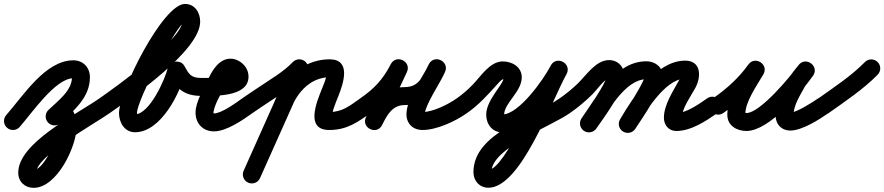

<svg xmlns="http://www.w3.org/2000/svg" viewBox="-45 -607 4435 963"><path d="M-9.8 33.7C8.9 50.2 37.3 48.4 53.7 29.8C114.6 -39.2 233.1 -214.5 322.8 -214.5C324.9 -214.5 316 -223.3 316 -219.5C316 -151.3 243.1 -99.3 197.7 -55.3C179.8 -38 179.4 -9.6 196.7 8.3C214 26.2 242.4 26.6 260.3 9.3C326.7 -54.9 406 -118 406 -219.5C406 -268.4 372.4 -304.5 322.8 -304.5C182.2 -304.5 71 -125.8 -13.7 -29.8C-30.2 -11.1 -28.4 17.3 -9.8 33.7ZM260.3 9.3C261.5 8.1 270.9 1.9 267.6 2.9C265.8 3.4 260.4 3.6 262.2 3.6C260.6 3.4 259.1 3.3 257.5 3.1C252.2 2.1 247.3 -0.5 243.9 -4.8C241.7 -7.5 246.3 1.8 247.1 5.1C248.7 12.1 249.6 19.4 249.6 26.6C249.6 73.7 177.9 245.2 123.7 245.2C123.4 245.2 123.5 245.3 123.8 245.4C128.5 246.7 132.5 250.6 134.8 254.8C135.3 255.7 136.5 259.3 136.5 259.1C136.5 175.1 419.8 20.1 505.8 -40.1C526.2 -54.4 531.1 -82.5 516.9 -102.8C502.6 -123.2 474.5 -128.1 454.2 -113.9C333.3 -29.2 46.5 109.7 46.5 259.1C46.5 304.1 79.3 335.2 123.7 335.2C241.1 335.2 339.6 127.1 339.6 26.6C339.6 -20.9 320.4 -86.4 262.2 -86.4C237 -86.4 215.2 -72.3 197.7 -55.3C179.8 -38 179.4 -9.6 196.7 8.3C214 26.2 242.4 26.6 260.3 9.3Z M443.1 -51.3C457.3 -30.9 485.3 -25.9 505.7 -40.1C620.5 -120 959 -354.3 959 -498.6C959 -543.6 932.3 -587.3 882.9 -587.3C770.5 -587.3 551.9 -144.6 551.9 -39.6C551.9 7.4 579.7 56.3 632.2 56.3C762 56.3 859.7 -140.9 883.8 -244.8C888.1 -263.4 862.7 -268.6 838.5 -265.1C814.4 -261.6 791.5 -249.3 800.9 -232.7C841 -162.3 877.3 -126 966 -126C990.9 -126 1011 -146.1 1011 -171C1011 -195.9 990.9 -216 966 -216C910.1 -216 902.5 -236.2 879.1 -277.3C869.7 -293.8 851.1 -300.1 833.8 -297.6C816.5 -295.1 800.5 -283.8 796.2 -265.2C783.4 -210.1 704.9 -33.7 632.2 -33.7C629.7 -33.7 632.7 -33.9 635.5 -33.3C637.5 -32.8 639.4 -31.9 641.1 -30.8C647.8 -26.3 641.9 -32 641.9 -39.6C641.9 -107.7 849.6 -497.3 882.9 -497.3C884.3 -497.3 882.2 -497.2 880 -497.6C878.2 -498 876.4 -498.6 874.8 -499.4C865 -504.6 869 -509.5 869 -498.6C869 -410 533.9 -169.3 454.3 -113.9C433.9 -99.7 428.9 -71.7 443.1 -51.3Z M957 -126C1027.1 -126 1201.5 -118.1 1201.5 -222.5C1201.5 -257.8 1180.5 -286.7 1150 -302.8C1138.1 -309.1 1124.9 -312.6 1111.4 -312.6C1056.1 -312.6 1021.7 -258.4 1001.1 -213.9C979 -165.9 947.5 -116.1 937.8 -64.3C937.8 -64.3 937.7 -64 937.7 -63.7C937.6 -63.5 937.6 -63.2 937.6 -63.2C936.4 -56.2 935.8 -49.4 935.8 -42.3C935.8 12.3 972.3 51.9 1028.3 51.9C1091.1 51.9 1173 -5.2 1222.2 -40.4C1242.4 -54.9 1247.1 -83 1232.6 -103.2C1218.1 -123.4 1190 -128.1 1169.8 -113.6C1139.7 -92 1066.3 -38.1 1028.3 -38.1C1026.1 -38.1 1025.8 -40.6 1025.8 -42.3C1025.8 -44.6 1026.1 -46.6 1026.4 -48.8C1026.4 -48.8 1026.4 -48.5 1026.3 -48.3C1026.3 -48 1026.2 -47.7 1026.2 -47.7C1034.3 -90.9 1064.1 -135.6 1082.9 -176.1C1087.9 -187.2 1109.6 -222.6 1111.4 -222.6C1111.7 -222.6 1110.1 -222.6 1108.6 -223C1108.6 -223 1107.9 -223.3 1108 -223.2C1108.8 -222.8 1112.5 -219.6 1112 -220.7C1111.7 -221.3 1111.5 -223.2 1111.5 -222.5C1111.7 -223.8 1111.8 -225 1112 -226.2C1112.8 -229.2 1113.4 -230.1 1115.1 -232.4C1116.2 -233.9 1113.6 -231.4 1110.3 -230C1106.1 -228.2 1102 -226.9 1097.5 -225.7C1084.3 -222.2 1070.6 -220.5 1057 -219.1C1044.6 -217.9 1032.2 -217.3 1019.8 -216.8C998.9 -216 977.9 -216 957 -216C932.1 -216 912 -195.9 912 -171C912 -146.1 932.1 -126 957 -126Z M1221.7 -40.1C1276.9 -78.4 1333.6 -114.3 1389.2 -152C1425 -176.1 1458.6 -202.1 1488.5 -233.4C1505.7 -251.3 1505.1 -279.8 1487.1 -297C1469.2 -314.2 1440.7 -313.5 1423.5 -295.6C1398 -269 1369.2 -247.1 1338.8 -226.5C1282.8 -188.7 1225.8 -152.5 1170.3 -113.9C1149.9 -99.7 1144.9 -71.7 1159.1 -51.3C1173.3 -30.9 1201.3 -25.9 1221.7 -40.1ZM1414.9 -282.8C1335.6 -105.3 1256.3 72.1 1176.9 249.6C1166.8 272.3 1176.9 298.9 1199.6 309.1C1222.3 319.2 1248.9 309.1 1259.1 286.4C1338.4 108.9 1417.7 -68.6 1497.1 -246.1C1507.2 -268.8 1497.1 -295.4 1474.4 -305.6C1451.7 -315.7 1425.1 -305.5 1414.9 -282.8ZM1414 -60.8C1433.1 -110.5 1464.6 -158.1 1509.1 -188.5C1538.5 -208.5 1572.4 -219.5 1608 -219.5C1611.4 -219.5 1601.6 -222.2 1599.1 -224.5C1596.3 -227 1592.4 -235.4 1592.3 -234.6C1591.5 -210.7 1578.2 -183 1569.5 -161.1C1544.9 -99.2 1483.1 45 1606 45C1694.2 45 1746.4 7.4 1813.9 -40.2C1834.2 -54.6 1839.1 -82.6 1824.8 -102.9C1810.4 -123.2 1782.4 -128.1 1762.1 -113.8C1710.9 -77.7 1673.1 -45 1606 -45C1603.6 -45 1609.1 -43.9 1610.8 -42.8C1616 -39.4 1619.1 -35.3 1620.9 -29.4C1622 -25.9 1621.5 -36.9 1622.2 -40.5C1623.6 -47.5 1625.6 -54.4 1627.8 -61.2C1635.1 -83.8 1644.3 -105.8 1653.1 -127.8C1676.7 -187.3 1718.6 -309.5 1608 -309.5C1554.4 -309.5 1502.7 -293 1458.4 -262.9C1398.7 -222.1 1355.8 -160 1330 -93.2C1321.1 -70 1332.6 -44 1355.8 -35C1379 -26.1 1405 -37.6 1414 -60.8Z M1813.7 -40.1C1895.5 -96.9 1949.2 -154.4 1995.1 -244C2008.5 -270.2 1994.5 -293.4 1974.1 -303.5C1953.7 -313.5 1926.7 -310.2 1914.2 -283.6C1873 -195.4 1831.7 -107.2 1790.4 -19.1C1777.9 7.8 1791.6 30.9 1811.7 40.5C1831.8 50.2 1858.4 46.6 1871.5 20C1895.5 -28.3 1922.3 -80 1984 -80C2101 -80 2136.2 -150.7 2185.7 -243.3C2199.4 -268.9 2185.2 -292.1 2164.6 -302.2C2144 -312.4 2117 -309.5 2105 -283.1C2070.1 -206.1 1956.4 -66.2 2005.9 10.9C2021.2 34.7 2046.5 45 2074 45C2145.8 45 2239.9 1.1 2298.1 -40.4C2318.4 -54.8 2323.1 -82.9 2308.6 -103.1C2294.2 -123.4 2266.1 -128.1 2245.9 -113.6C2203.6 -83.5 2126.3 -45 2074 -45C2070.9 -45 2081.5 -39.1 2084.2 -32.7C2085.2 -30.2 2085 -38.4 2085.1 -39C2086.1 -44.6 2087.6 -49.9 2089.4 -55.3C2094.6 -71.2 2101.7 -86.5 2109 -101.5C2133.1 -150.5 2164.4 -196.2 2187 -245.9C2199 -272.3 2185.6 -295.1 2165.9 -304.8C2146.2 -314.6 2120 -311.3 2106.3 -285.7C2074 -225.2 2059.4 -170 1984 -170C1883.7 -170 1831.1 -101.3 1790.9 -20C1777.7 6.6 1791.7 29.8 1812.1 39.7C1832.5 49.5 1859.4 45.9 1872 19.1C1913.2 -69.1 1954.5 -157.2 1995.8 -245.4C2008.2 -272.1 1994.8 -295.1 1974.8 -304.9C1954.8 -314.7 1928.4 -311.2 1914.9 -285C1875.7 -208.3 1832.2 -162.5 1762.3 -113.9C1741.9 -99.8 1736.9 -71.7 1751.1 -51.3C1765.2 -30.9 1793.3 -25.9 1813.7 -40.1Z M2297.7 -40.1C2354.8 -79.9 2398.8 -128.3 2444.8 -179.5C2449.4 -184.6 2470.2 -209 2477 -209C2487.9 -209 2488.3 -203.7 2484.1 -211.1C2483.3 -212.6 2482.7 -214.2 2482.3 -215.9C2481.9 -218 2482 -220 2482 -219C2482 -184.2 2393.6 -106.5 2393.6 -32C2393.6 15.6 2424.1 57.2 2474.7 57.2C2606.4 57.2 2742 -129.1 2797 -236.5C2810.5 -262.7 2797.8 -286.2 2778.2 -296.7C2758.5 -307.2 2731.9 -304.6 2717.6 -278.8C2660.1 -174.9 2488.1 244.6 2404.8 244.6C2404.9 244.6 2405 244.6 2405 244.6C2405.2 244.6 2405.3 244.6 2405.5 244.6C2410.1 245.2 2414.6 248.6 2417.2 252.3C2418.1 253.6 2419.6 259 2419.6 256.3C2419.6 135.5 2712.9 30.5 2813.8 -40.1C2834.2 -54.4 2839.1 -82.5 2824.9 -102.8C2810.6 -123.2 2782.5 -128.1 2762.2 -113.9C2624 -17.1 2329.6 59.9 2329.6 256.3C2329.6 300.3 2359.9 334.6 2404.8 334.6C2567.6 334.6 2719 -95.5 2796.4 -235.2C2810.7 -261 2797.6 -284.7 2777.5 -295.4C2757.4 -306.1 2730.4 -303.8 2717 -277.5C2681.6 -208.6 2557.4 -32.8 2474.7 -32.8C2474.3 -32.8 2477.6 -32.4 2480.2 -30.8C2486.2 -26.8 2483.6 -23.5 2483.6 -32C2483.6 -89.7 2572 -147.4 2572 -219C2572 -271 2523.9 -299 2477 -299C2412 -299 2366.4 -223.8 2325.7 -182C2301.4 -156.9 2275 -133.9 2246.3 -113.9C2225.9 -99.7 2220.9 -71.6 2235.1 -51.3C2249.3 -30.9 2277.4 -25.9 2297.7 -40.1Z M2813.7 -40.1C2854.4 -68.4 2892.4 -100.1 2927.4 -135.2C2949.6 -157.4 2978.9 -200.8 3006.8 -214.8C3007.7 -215.2 3008.6 -215.6 3009.6 -215.6C3011.2 -215.6 3006.3 -216.4 3004.8 -217.2C3000.7 -219.5 2997.2 -227.9 2997.2 -224C2997.2 -191.8 2897.8 -50.6 2872.1 -13.7C2857.9 6.7 2862.9 34.7 2883.3 48.9C2903.7 63.1 2931.7 58.1 2945.9 37.7C2985.6 -19.2 3087.2 -156.2 3087.2 -224C3087.2 -269.5 3056.6 -305.6 3009.6 -305.6C2943.3 -305.6 2894.9 -228.4 2851.6 -186.9C2823.8 -160.2 2793.9 -135.9 2762.3 -113.9C2741.9 -99.7 2736.9 -71.7 2751.1 -51.3C2765.3 -30.9 2793.3 -25.9 2813.7 -40.1ZM2945.9 37.7C3002.4 -43.4 3088.4 -209.6 3197.1 -209.6C3202 -209.6 3192.1 -214 3189.9 -219.8C3189.3 -221.5 3188.8 -226.9 3188.8 -225.1C3188.8 -197.6 3092.3 -50.4 3066.3 -10.6C3052.7 10.2 3058.6 38.1 3079.4 51.7C3100.2 65.3 3128.1 59.4 3141.7 38.6C3179.1 -18.7 3278.8 -161.1 3278.8 -225.1C3278.8 -271.3 3240.6 -299.6 3197.1 -299.6C3043 -299.6 2949.5 -124.8 2872.1 -13.7C2857.9 6.7 2862.9 34.7 2883.3 48.9C2903.7 63.1 2931.7 58.1 2945.9 37.7ZM3142.3 37.6C3187.2 -37.8 3287.8 -209.3 3389.6 -212.9C3392.6 -213 3386.8 -208.8 3377.2 -222.4C3366.4 -237.7 3377.6 -235.5 3363.5 -209.3C3332.4 -151.3 3284.9 -83.2 3284.9 -16.1C3284.9 20.2 3309 50 3347 50C3421 50 3494.9 0.4 3553.5 -39.9C3574 -54 3579.2 -82 3565.1 -102.5C3551 -123 3523 -128.2 3502.5 -114.1C3461.8 -86.1 3399.2 -40 3347 -40C3347.5 -40 3347.9 -40 3348.4 -39.9C3360.3 -39 3372.4 -29.2 3374.7 -17.3C3374.8 -16.7 3374.9 -15.9 3374.9 -16.1C3374.9 -63.4 3419.9 -123.9 3442.9 -166.7C3473.6 -224 3472.1 -305.9 3386.4 -302.9C3241.9 -297.7 3130.4 -118.3 3065 -8.5C3052.3 12.8 3059.2 40.5 3080.6 53.2C3101.9 65.9 3129.6 58.9 3142.3 37.6Z M3519.9 -51.5C3534 -31 3562 -25.8 3582.5 -39.9C3657.8 -91.7 3728.5 -156.2 3781.7 -230.9C3798.2 -254.1 3786.3 -278.6 3766.7 -291.1C3747.2 -303.5 3720 -304 3705.9 -279.3C3663.8 -205.3 3602.9 -118.9 3602.9 -31.7C3602.9 23.1 3650 49.9 3699.2 49.9C3812.1 49.9 3971.5 -140.9 4032.7 -226.9C4049.6 -250.7 4040.7 -275.7 4023 -288.9C4005.4 -302.2 3979 -303.9 3960.8 -281C3945 -261.2 3927.5 -241.4 3914.9 -219.3C3914.9 -219.3 3914.8 -219 3914.6 -218.8C3914.5 -218.5 3914.3 -218.2 3914.3 -218.2C3883.2 -159.9 3845 -98.5 3845 -30.3C3845 -16.2 3847.5 -2.1 3853.9 10.5C3853.9 10.5 3854.1 10.8 3854.3 11.1C3854.5 11.5 3854.6 11.8 3854.6 11.8C3865.8 32 3887.1 47.8 3919.4 47.8C3977.8 47.8 4064.7 -7.9 4110.8 -40.1C4131.2 -54.4 4136.1 -82.5 4121.9 -102.8C4107.6 -123.2 4079.5 -128.1 4059.2 -113.9C4029.5 -93.1 3948.6 -42.2 3919.4 -42.2C3914.1 -42.2 3928.5 -36.8 3932.4 -32.1C3933.3 -31 3934 -29.9 3934.8 -28.7C3935.3 -27.9 3936.4 -25.5 3936.1 -26.3C3935.4 -28.2 3934.3 -30.1 3933.4 -31.8C3933.4 -31.8 3933.5 -31.5 3933.7 -31.1C3933.9 -30.8 3934.1 -30.5 3934.1 -30.5C3933.7 -31.2 3934.8 -29 3935 -28.2C3935.4 -26.9 3935 -30 3935 -30.3C3935 -80.6 3970.4 -132.2 3993.7 -175.8C3993.7 -175.8 3993.5 -175.5 3993.4 -175.2C3993.2 -175 3993.1 -174.7 3993.1 -174.7C4003.3 -192.6 4018.3 -208.8 4031.2 -225C4049.4 -247.8 4039.9 -273.2 4021.6 -287C4003.3 -300.8 3976.2 -302.9 3959.3 -279.1C3920.6 -224.6 3767.5 -40.1 3699.2 -40.1C3694.7 -40.1 3684.8 -44.3 3688.7 -40.2C3690.9 -38 3692.4 -35.1 3692.9 -32C3692.9 -31.9 3692.9 -31.8 3692.9 -31.7C3692.9 -98.9 3750.9 -176.5 3784.1 -234.7C3798.2 -259.5 3787.5 -283.2 3769.2 -294.9C3750.9 -306.6 3724.9 -306.3 3708.3 -283.1C3661.3 -217 3598.1 -159.9 3531.5 -114.1C3511 -100 3505.8 -72 3519.9 -51.5Z M4047.3 -49.6C4061.7 -29.3 4089.8 -24.6 4110.1 -39C4194.4 -98.9 4284.3 -158.5 4357.1 -232.4C4374.5 -250.2 4374.3 -278.7 4356.6 -296.1C4338.8 -313.5 4310.3 -313.3 4292.9 -295.6C4224 -225.5 4137.9 -169.2 4057.9 -112.3C4037.7 -97.9 4032.9 -69.9 4047.3 -49.6Z"/></svg>

Font: FRB American Cursive Guidelines Arrows Black
Style: Bold Italic
Weight: 900
Italic angle: -25°
Version: Version 2.0;Modular Font Editor K font №1